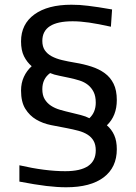

<svg xmlns="http://www.w3.org/2000/svg" viewBox="-20 -781 574 812"><path d="M260 11Q222 11 176 5.5Q130 0 62 -13V-82Q171 -57 256 -57Q385 -57 385 -145Q385 -169 376 -185Q367 -201 350.5 -211.5Q334 -222 311.5 -228Q289 -234 263 -239Q230 -245 195.5 -252Q161 -259 133 -275.5Q105 -292 87 -321Q69 -350 69 -398Q69 -430 81 -456Q93 -482 114 -501Q94 -518 81.5 -543Q69 -568 69 -606Q69 -679 125.5 -720Q182 -761 282 -761Q300 -761 316.5 -760Q333 -759 352.5 -756.5Q372 -754 396.5 -750.5Q421 -747 454 -741L449 -668Q395 -680 357 -685.5Q319 -691 287 -691Q159 -691 159 -608Q159 -584 169.5 -568.5Q180 -553 198.5 -543Q217 -533 242 -527Q267 -521 297 -516Q334 -510 366.5 -499.5Q399 -489 423 -471.5Q447 -454 460.5 -426.5Q474 -399 474 -358Q474 -291 432 -251Q452 -234 463 -209.5Q474 -185 474 -150Q474 -73 418.5 -31Q363 11 260 11ZM358 -281Q385 -306 385 -347Q385 -374 376 -392Q367 -410 352 -422Q337 -434 316.5 -440.5Q296 -447 272 -452Q255 -456 231.5 -460.5Q208 -465 192 -472Q159 -448 159 -404Q159 -378 169 -361.5Q179 -345 195.5 -334Q212 -323 234.5 -316.5Q257 -310 283 -304Q300 -300 321.5 -294.5Q343 -289 358 -281Z"/></svg>

Font: Encode Sans Wide
Style: Regular
Weight: 400
Designer: Pablo Impallari, Andres Torresi
Foundry: Pablo Impallari, Andres Torresi
Version: Version 1.000; ttfautohint (v1.00) -l 8 -r 50 -G 200 -x 14 -